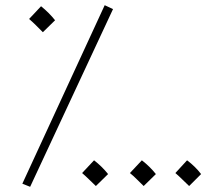

<svg xmlns="http://www.w3.org/2000/svg" viewBox="-20 -707 850 739"><path d="M96 12 66 0 383 -687 415 -672ZM145 -583Q129 -599 118 -610Q107 -621 92 -634L138 -683Q169 -658 192 -629ZM349 9Q333 -6 322 -17Q311 -28 296 -41L342 -90Q373 -66 396 -37ZM533 9Q517 -6 506.5 -17Q496 -28 480 -41L526 -90Q557 -66 580 -37ZM708 9Q692 -6 681 -17Q670 -28 655 -41L700 -90Q732 -66 754 -37Z"/></svg>

Font: Noto Sans Arabic UI SmCn XLt
Style: Regular
Weight: 200
Width: 4
Designer: Monotype Design Team, Nadine Chahine and Nizar Qandah
Foundry: Monotype Imaging Inc.
Version: Version 2.010; ttfautohint (v1.8.4.7-5d5b)